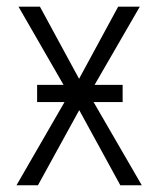

<svg xmlns="http://www.w3.org/2000/svg" viewBox="-20 -548 470 568"><path d="M342.8 -246.1H256.8L399.4 0H335.9L214.4 -222.2L92.3 0H28.8L170.9 -246.1H89.8V-296.9H168L34.7 -528.3H98.1L213.9 -314.9L329.6 -528.3H393.6L259.8 -296.9H342.8Z"/></svg>

Font: Roboto Condensed Light
Style: Regular
Weight: 300
Designer: Google
Version: Version 2.134; 2016